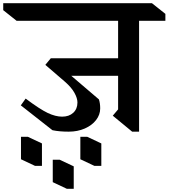

<svg xmlns="http://www.w3.org/2000/svg" viewBox="-93 -806 1045 1190"><path d="M769 -677V10H726L606 -89L639 -128V-336H349L520 -190Q528 -166 528 -134Q528 -95 502.5 -62Q477 -29 432.5 -9.5Q388 10 333 10Q274 10 232 1L36 -153L66 -195Q154 -129 202.5 -106Q251 -83 292 -83Q335 -83 361 -107Q387 -131 387 -171Q387 -197 368.5 -230.5Q350 -264 310 -299L188 -404L222 -445H639V-677H10L-73 -743V-786H849L932 -720V-677ZM167 222H124L37 181V42H80L167 83ZM364 364H321L234 323V184H277L364 225ZM535 222H492L405 181V42H448L535 83Z"/></svg>

Font: InknutAntiqua
Style: Medium
Weight: 500
Designer: Claus Eggers Srensen
Foundry: Claus Eggers Srensen
Version: Version 1.000; ttfautohint (v1.2) -l 7 -r 28 -G 50 -x 13 -D 